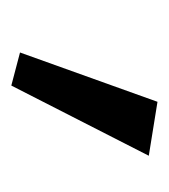

<svg xmlns="http://www.w3.org/2000/svg" viewBox="-0 -826 292 331"><g transform="rotate(90 145.5 -661.0)"><path d="M128 -535 249 -772 156 -787 71 -550Z"/></g></svg>

Font: Cheyenne Sans Medium
Style: Italic
Weight: 500
Italic angle: -8.13011°
Designer: The Public Sans project authors (U.S. Web Design System), Libre Franklin designed by Pablo Impallari and Rodrigo Fuenzal
Foundry: The Cheyenne Sans Project Authors
Version: Version 2.007